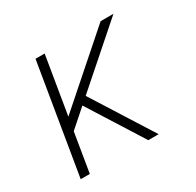

<svg xmlns="http://www.w3.org/2000/svg" viewBox="-121 -666 818 802"><g transform="rotate(-30 288.0 -265.0)"><path d="M52 0H96L127 -188L212 -263L258 -190L378 0H428L244 -291L516 -530H454L138 -252L184 -530H140Z"/></g></svg>

Font: Iosevka Sparkle XLtObl
Style: Regular
Weight: 200
Italic angle: -9°
Designer: Belleve Invis
Foundry: Belleve Invis
Version: Version 4.5.0; ttfautohint (v1.8.3)